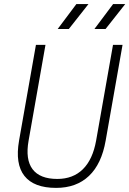

<svg xmlns="http://www.w3.org/2000/svg" viewBox="-20 -914 636 944"><path d="M255.9 9.8Q146.5 9.8 100.1 -49.1Q53.7 -107.9 73.7 -222.7L156.7 -693.4H203.6L120.6 -222.7Q104 -129.9 140.1 -82Q176.3 -34.2 261.7 -34.2Q338.9 -34.2 387.5 -82Q436 -129.9 452.6 -222.7L535.6 -693.4H582.5L499.5 -222.7Q479.5 -107.9 417.5 -49.1Q355.5 9.8 255.9 9.8ZM263.7 -771.5 355.5 -894H415L318.4 -771.5ZM444.3 -771.5 536.1 -894H595.7L499 -771.5Z"/></svg>

Font: Cascadia Code ExtraLight
Style: Italic
Weight: 200
Italic angle: -10°
Monospace: yes
Designer: Aaron Bell
Foundry: Saja Typeworks
Version: Version 2404.023; ttfautohint (v1.8.4)